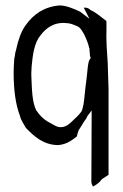

<svg xmlns="http://www.w3.org/2000/svg" viewBox="-20 -509 452 704"><path d="M30 -243C30 -180 37 -125 54 -82V-81C57 -68 68 -53 75 -40C104 -10 139 23 194 23C224 20 242 7 262 -9C263 -16 266 -26 269 -33V-34H270C279 -47 285 -60 296 -74L301 -84L316 -104V-68L315 157C315 164 318 170 321 175C333 169 345 160 352 150V149L378 132V-184C378 -204 376 -223 376 -244C376 -288 370 -330 370 -374C370 -394 371 -411 370 -432C351 -446 333 -463 312 -472C307 -477 301 -482 287 -481L308 -440L274 -466C255 -475 222 -490 197 -489C142 -484 102 -457 73 -415C57 -393 47 -362 40 -331V-330C37 -321 35 -312 34 -302V-301C33 -299 32 -293 32 -289C31 -273 30 -257 30 -243ZM95 -229C94 -242 96 -254 96 -265V-266C100 -309 106 -353 129 -380C148 -405 178 -430 226 -424C236 -424 249 -419 258 -415C274 -411 282 -394 288 -384C296 -367 303 -352 307 -333H308V-332C308 -327 308 -322 309 -317L310 -303C310 -303 312 -301 312 -297V-295C305 -288 304 -277 302 -264C299 -237 297 -212 293 -186L290 -157C288 -138 286 -115 278 -99L277 -98C268 -86 256 -75 243 -63C239 -59 224 -44 207 -43C192 -41 180 -49 170 -55C149 -65 130 -79 115 -102H114C97 -134 97 -185 95 -229ZM197 -489H198ZM293 -186ZM302 -264Z"/></svg>

Font: SolarCharger
Style: 350
Weight: 300
Designer: Mew Too
Foundry: Cannot Into Space Fonts/KineticPlasma Fonts
Version: Version 1.100